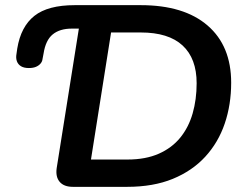

<svg xmlns="http://www.w3.org/2000/svg" viewBox="-20 -725 953 745"><path d="M263 0Q228 0 211.5 -19.5Q195 -39 200 -73L286 -614H259Q212 -614 184.5 -591.5Q157 -569 149 -517L145 -496Q144 -486 137 -478Q130 -470 119 -465.5Q108 -461 92 -461Q73 -461 61.5 -468Q50 -475 45.5 -487.5Q41 -500 44 -516L47 -537Q61 -622 113.5 -663.5Q166 -705 270 -705H526Q694 -705 785.5 -626Q877 -547 877 -404Q877 -319 852 -245.5Q827 -172 776.5 -117Q726 -62 650.5 -31Q575 0 473 0ZM333 -106H475Q545 -106 596 -128.5Q647 -151 679.5 -191Q712 -231 727.5 -285Q743 -339 743 -402Q743 -498 688.5 -548.5Q634 -599 526 -599H411Z"/></svg>

Font: Nunito ExtraLight
Style: Italic
Weight: 200
Italic angle: -9°
Designer: Vernon Adams
Foundry: Vernon Adams
Version: Version 3.602